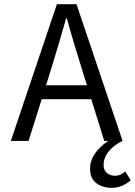

<svg xmlns="http://www.w3.org/2000/svg" viewBox="-20 -676 647 921"><path d="M232 -367 201 -267H397L366 -367Q349 -422 332.5 -476.5Q316 -531 301 -588H297Q281 -531 265 -476.5Q249 -422 232 -367ZM515 225Q472 225 442 202.5Q412 180 412 134Q412 103 425.5 77.5Q439 52 459 32.5Q479 13 499 0H480L418 -200H180L117 0H32L253 -656H347L568 0Q530 17 503.5 48Q477 79 477 116Q477 141 493 154Q509 167 531 167Q548 167 560 160.5Q572 154 581 146L607 189Q590 204 567 214.5Q544 225 515 225Z"/></svg>

Font: SauceCodePro NFM
Style: Regular
Weight: 400
Monospace: yes
Designer: Paul D. Hunt, Teo Tuominen
Foundry: Adobe
Version: Version 2.042;hotconv 1.1.0;makeotfexe 2.6.0;Nerd Fonts 3.3.